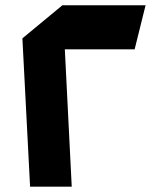

<svg xmlns="http://www.w3.org/2000/svg" viewBox="-20 -700 592 720"><path d="M484.9 -515.1H223.1L249 0H92.8L64 -556.2L213.9 -680.2H525.9Z"/></svg>

Font: DimaExpo
Style: Bold
Weight: 700
Width: 6
Designer: R.Balvardi
Foundry: Dima Software Group
Version: Version 1.00;June 11, 2019;FontCreator 11.5.0.2427 64-bit